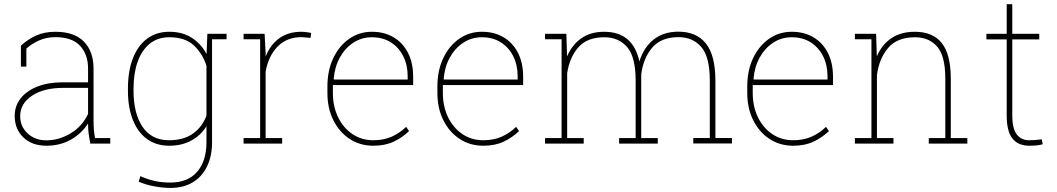

<svg xmlns="http://www.w3.org/2000/svg" viewBox="-20 -691 5086 924"><path d="M203.6 10.3Q134.3 10.3 92.5 -29.5Q50.8 -69.3 50.8 -133.8Q50.8 -181.2 79.3 -217.5Q107.9 -253.9 159.9 -274.4Q211.9 -294.9 282.2 -294.9H403.8V-362.3Q403.8 -428.2 365.7 -470.2Q327.6 -512.2 246.1 -512.2Q203.1 -512.2 167.5 -496.1Q131.8 -480 106.9 -457V-370.6H80.6V-471.2Q113.3 -501.5 153.6 -519.8Q193.8 -538.1 246.6 -538.1Q337.9 -538.1 384 -490.5Q430.2 -442.9 430.2 -361.3V-106.4Q430.2 -85.9 431.9 -65.9Q433.6 -45.9 437.5 -26.4H510.7V0H414.6Q408.2 -34.7 406 -53Q403.8 -71.3 403.8 -97.2Q374 -49.3 322 -19.5Q270 10.3 203.6 10.3ZM203.6 -15.6Q263.7 -15.6 319.8 -49.3Q376 -83 403.8 -142.6V-268.1H283.7Q190.4 -268.1 133.8 -230.2Q77.1 -192.4 77.1 -131.8Q77.1 -82.5 112.8 -49.1Q148.4 -15.6 203.6 -15.6Z M800.8 213.4Q762.2 213.4 720.5 205.3Q678.7 197.3 647.5 183.1L655.3 156.7Q690.9 172.4 724.1 179.9Q757.3 187.5 799.8 187.5Q884.3 187.5 929 135.5Q973.6 83.5 973.6 -6.8V-83.5Q947.3 -40.5 901.6 -15.1Q856 10.3 793.9 10.3Q731.9 10.3 687.5 -22Q643.1 -54.2 619.4 -113.8Q595.7 -173.3 595.7 -254.4V-264.6Q595.7 -348.6 619.4 -409.9Q643.1 -471.2 687.7 -504.6Q732.4 -538.1 794.9 -538.1Q857.4 -538.1 902.6 -509.3Q947.8 -480.5 974.1 -430.7L978 -528.3H1000.5V-6.8Q1000.5 60.5 976.3 110.1Q952.1 159.7 907.5 186.5Q862.8 213.4 800.8 213.4ZM793.5 -16.1Q863.8 -16.1 908.9 -48.3Q954.1 -80.6 973.6 -134.8V-374.5Q955.1 -432.6 913.3 -472.2Q871.6 -511.7 794.4 -511.7Q738.8 -511.7 700.4 -480.5Q662.1 -449.2 642.3 -393.6Q622.6 -337.9 622.6 -264.6V-254.4Q622.6 -145 666 -80.6Q709.5 -16.1 793.5 -16.1ZM990.7 -502 987.3 -528.3H1070.3V-502Z M1152.3 0V-26.4H1231.9V-502H1152.3V-528.3H1253.4L1258.3 -436.5V-418.5Q1280.3 -475.1 1323.7 -506.6Q1367.2 -538.1 1430.7 -538.1Q1441.9 -538.1 1456.3 -536.1Q1470.7 -534.2 1477.5 -532.2L1474.6 -508.8L1430.7 -512.2Q1359.9 -512.2 1315.7 -466.6Q1271.5 -420.9 1258.3 -346.2V-26.4H1337.9V0Z M1776.4 10.3Q1712.9 10.3 1663.1 -22.2Q1613.3 -54.7 1584.5 -112.1Q1555.7 -169.4 1555.7 -244.1V-275.4Q1555.7 -351.1 1583.5 -410.4Q1611.3 -469.7 1659.9 -503.9Q1708.5 -538.1 1770 -538.1Q1829.6 -538.1 1874.3 -511.5Q1918.9 -484.9 1943.6 -436.5Q1968.3 -388.2 1968.3 -322.3V-281.7H1582V-244.1Q1582 -178.7 1606.9 -127.2Q1631.8 -75.7 1675.8 -45.9Q1719.7 -16.1 1776.4 -16.1Q1826.7 -16.1 1865.5 -33.4Q1904.3 -50.8 1934.6 -80.6L1948.7 -60.1Q1916 -28.8 1874.5 -9.3Q1833 10.3 1776.4 10.3ZM1587.4 -308.1H1941.9V-324.2Q1941.9 -377.9 1920.7 -420.4Q1899.4 -462.9 1860.8 -487.3Q1822.3 -511.7 1770 -511.7Q1720.2 -511.7 1680.2 -485.4Q1640.1 -459 1615.2 -413.6Q1590.3 -368.2 1585.9 -311Z M2305.7 10.3Q2242.2 10.3 2192.4 -22.2Q2142.6 -54.7 2113.8 -112.1Q2085 -169.4 2085 -244.1V-275.4Q2085 -351.1 2112.8 -410.4Q2140.6 -469.7 2189.2 -503.9Q2237.8 -538.1 2299.3 -538.1Q2358.9 -538.1 2403.6 -511.5Q2448.2 -484.9 2472.9 -436.5Q2497.6 -388.2 2497.6 -322.3V-281.7H2111.3V-244.1Q2111.3 -178.7 2136.2 -127.2Q2161.1 -75.7 2205.1 -45.9Q2249 -16.1 2305.7 -16.1Q2356 -16.1 2394.8 -33.4Q2433.6 -50.8 2463.9 -80.6L2478 -60.1Q2445.3 -28.8 2403.8 -9.3Q2362.3 10.3 2305.7 10.3ZM2116.7 -308.1H2471.2V-324.2Q2471.2 -377.9 2450 -420.4Q2428.7 -462.9 2390.1 -487.3Q2351.6 -511.7 2299.3 -511.7Q2249.5 -511.7 2209.5 -485.4Q2169.4 -459 2144.5 -413.6Q2119.6 -368.2 2115.2 -311Z M2603 0V-26.4H2682.6V-502H2603V-528.3H2705.6L2709 -419.4Q2732.9 -475.6 2777.8 -506.8Q2822.8 -538.1 2887.2 -538.1Q2955.6 -538.1 2998.3 -503.2Q3041 -468.3 3057.1 -395.5Q3078.1 -462.9 3125.7 -500.7Q3173.3 -538.6 3244.6 -538.6Q3332 -538.6 3377.4 -481.4Q3422.9 -424.3 3422.9 -301.8V-26.9H3502.4V-0.5H3316.4V-26.9H3396V-302.7Q3396 -417.5 3355 -464.8Q3314 -512.2 3245.6 -512.2Q3161.6 -512.2 3118.7 -461.7Q3075.7 -411.1 3065.9 -333V-26.4H3145.5V0H2959.5V-26.4H3039.1V-302.2Q3039.1 -417.5 2998 -464.6Q2957 -511.7 2888.2 -511.7Q2806.2 -511.7 2763.7 -463.6Q2721.2 -415.5 2709.5 -338.9V-26.4H2789.1V0Z M3796.9 10.3Q3733.4 10.3 3683.6 -22.2Q3633.8 -54.7 3605 -112.1Q3576.2 -169.4 3576.2 -244.1V-275.4Q3576.2 -351.1 3604 -410.4Q3631.8 -469.7 3680.4 -503.9Q3729 -538.1 3790.5 -538.1Q3850.1 -538.1 3894.8 -511.5Q3939.5 -484.9 3964.1 -436.5Q3988.8 -388.2 3988.8 -322.3V-281.7H3602.5V-244.1Q3602.5 -178.7 3627.4 -127.2Q3652.3 -75.7 3696.3 -45.9Q3740.2 -16.1 3796.9 -16.1Q3847.2 -16.1 3886 -33.4Q3924.8 -50.8 3955.1 -80.6L3969.2 -60.1Q3936.5 -28.8 3895 -9.3Q3853.5 10.3 3796.9 10.3ZM3607.9 -308.1H3962.4V-324.2Q3962.4 -377.9 3941.2 -420.4Q3919.9 -462.9 3881.3 -487.3Q3842.8 -511.7 3790.5 -511.7Q3740.7 -511.7 3700.7 -485.4Q3660.6 -459 3635.7 -413.6Q3610.8 -368.2 3606.4 -311Z M4094.2 0V-26.4H4173.8V-502H4094.2V-528.3H4196.3L4199.7 -419.4Q4223.6 -476.1 4269.5 -507.1Q4315.4 -538.1 4382.8 -538.1Q4469.2 -538.1 4512.5 -483.6Q4555.7 -429.2 4555.7 -311V-26.4H4635.3V0H4449.7V-26.4H4529.3V-312Q4529.3 -421.9 4490 -466.8Q4450.7 -511.7 4383.3 -511.7Q4297.9 -511.7 4254.4 -460.7Q4210.9 -409.7 4200.2 -330.1V-26.4H4279.8V0Z M4933.1 10.3Q4879.9 10.3 4852.3 -24.4Q4824.7 -59.1 4824.7 -136.2V-501.5H4727.1V-528.3H4824.7V-670.9H4851.6V-528.3H4981.4V-501.5H4851.6V-136.2Q4851.6 -71.3 4873.5 -43.7Q4895.5 -16.1 4931.6 -16.1Q4947.3 -16.1 4959.5 -17.1Q4971.7 -18.1 4993.2 -20.5L4998 3.4Q4983.4 7.3 4968 8.8Q4952.6 10.3 4933.1 10.3Z"/></svg>

Font: Roboto Slab LO Thin
Style: Regular
Weight: 250
Designer: Google
Version: Version 2.00;September 28, 2018;FontCreator 11.5.0.2427 64-b